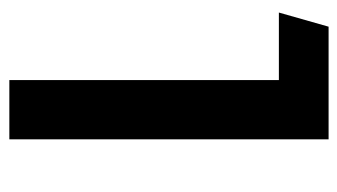

<svg xmlns="http://www.w3.org/2000/svg" viewBox="-180 -560 740 421"><g transform="rotate(90 190.5 -350.0)"><path d="M286 -700H39L8 -591H156V0H286Z"/></g></svg>

Font: Talent
Style: Bold
Weight: 600
Designer: Mike Powis
Version: Version 1.001;hotconv 1.0.109;makeotfexe 2.5.65596